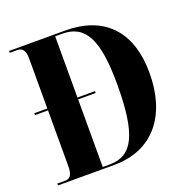

<svg xmlns="http://www.w3.org/2000/svg" viewBox="-127 -836 943 958"><g transform="rotate(-20 344.5 -357.0)"><path d="M21 0H319C531 0 642 -152 642 -371C642 -599 520 -714 319 -714H21V-704H59C86 -704 102 -690 102 -645V-379H33V-369H102V-71C102 -29 89 -10 64 -10H21ZM300 -10H262V-369H355V-379H262V-704H300C423 -704 471 -609 471 -373C471 -112 423 -10 300 -10Z"/></g></svg>

Font: Noto Serif Display Condensed ExtraBold
Style: Regular
Weight: 800
Width: 3
Designer: Monotype Design Team
Foundry: Monotype Imaging Inc.
Version: Version 2.009